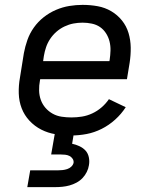

<svg xmlns="http://www.w3.org/2000/svg" viewBox="-20 -548 640 788"><path d="M273 8Q240 8 208.5 3Q177 -2 149.5 -16Q122 -30 101 -52.5Q80 -75 69 -103.5Q58 -132 57 -164.5Q56 -197 62 -230L78 -330Q83 -357 92.5 -384Q102 -411 119 -435Q136 -459 159.5 -477.5Q183 -496 210 -507.5Q237 -519 264.5 -523.5Q292 -528 319 -528Q351 -528 381 -522.5Q411 -517 436.5 -502Q462 -487 480.5 -464Q499 -441 507.5 -412.5Q516 -384 516.5 -353Q517 -322 512 -290L501 -223H145L144 -218Q140 -197 140.5 -176.5Q141 -156 147.5 -138Q154 -120 166.5 -105.5Q179 -91 196 -81.5Q213 -72 233 -69Q253 -66 273 -66Q295 -66 316.5 -69.5Q338 -73 358.5 -82.5Q379 -92 396.5 -107Q414 -122 427 -141L496 -108Q478 -80 452.5 -57Q427 -34 397 -19Q367 -4 335.5 2Q304 8 273 8ZM157 -297H429L430 -302Q433 -322 433.5 -341Q434 -360 429.5 -378Q425 -396 415 -411.5Q405 -427 390.5 -437Q376 -447 357 -451Q338 -455 319 -455Q300 -455 281.5 -451.5Q263 -448 245 -439.5Q227 -431 212 -418Q197 -405 186 -388.5Q175 -372 169 -354Q163 -336 160 -318ZM92 220 104 151H219Q228 151 237 150Q246 149 255.5 146Q265 143 272.5 136Q280 129 282 120Q283 111 278 103.5Q273 96 265 92Q257 88 247.5 87Q238 86 229 86H190L205 0H283L276 42Q291 45 306 52Q321 59 331 70Q341 81 344.5 97Q348 113 345 130Q343 144 336 158Q329 172 318.5 183Q308 194 294 201.5Q280 209 265.5 213Q251 217 236 218.5Q221 220 207 220Z"/></svg>

Font: Iosevka Aile
Style: Italic
Weight: 400
Italic angle: -9°
Designer: Belleve Invis
Foundry: Belleve Invis
Version: Version 28.0.1; ttfautohint (v1.8.4)